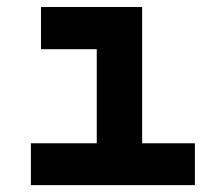

<svg xmlns="http://www.w3.org/2000/svg" viewBox="-20 -538 626 558"><path d="M69.8 0V-121.6H261.2V-395H99.1V-517.6H393.1V-121.6H546.4V0Z"/></svg>

Font: Caskaydia Cove
Style: Bold
Weight: 700
Monospace: yes
Designer: Aaron Bell
Foundry: Saja Typeworks
Version: Version 4.300; ttfautohint (v1.8.3)